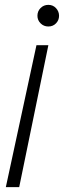

<svg xmlns="http://www.w3.org/2000/svg" viewBox="-20 -554 283 790"><path d="M179 -534Q198 -534 210.5 -520.5Q223 -507 223 -489Q223 -471 210.5 -458Q198 -445 179 -445Q160 -445 147 -458Q134 -471 134 -489Q134 -508 147 -521Q160 -534 179 -534ZM4 216 130 -368H179L59 216Z"/></svg>

Font: Be Vietnam Pro ExtraLight
Style: Italic
Weight: 200
Italic angle: -12°
Designer: Lam Bao, Tony Le, Vietanh Nguyen
Foundry: Yellow Type Foundry
Version: Version 1.002; ttfautohint (v1.8.3)